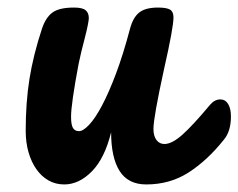

<svg xmlns="http://www.w3.org/2000/svg" viewBox="-20 -486 631 508"><path d="M150 2Q127 2 108.5 -8.5Q90 -19 76.5 -38Q63 -57 55.5 -83Q48 -109 48 -140Q48 -215 58 -277.5Q68 -340 91 -410Q101 -440 119 -453Q137 -466 176 -466Q198 -466 206.5 -459Q215 -452 215 -438Q215 -434 212.5 -420.5Q210 -407 204 -384Q199 -365 195 -348.5Q191 -332 188 -317Q178 -264 173 -229Q168 -194 168 -177Q168 -156 173 -147.5Q178 -139 189 -139Q200 -139 216 -156Q232 -173 250 -207Q268 -241 287 -291.5Q306 -342 324 -410Q332 -440 348.5 -453Q365 -466 398 -466Q421 -466 430 -460.5Q439 -455 439 -440Q439 -413 414 -303Q400 -239 393 -199.5Q386 -160 386 -145Q386 -126 394 -115.5Q402 -105 415 -105Q435 -105 462.5 -129.5Q490 -154 536 -209Q548 -223 563 -223Q576 -223 583.5 -211Q591 -199 591 -178Q591 -138 572 -116Q529 -62 479.5 -30Q430 2 367 2Q319 2 296.5 -33.5Q274 -69 274 -136Q257 -67 223 -32.5Q189 2 150 2Z"/></svg>

Font: Lebkuchenwelt
Style: Regular
Weight: 400
Designer: Vernon Adams
Foundry: Gereon Berster
Version: Version 1.000;PS 001.001;hotconv 1.0.56 